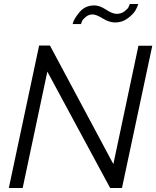

<svg xmlns="http://www.w3.org/2000/svg" viewBox="-20 -937 780 957"><path d="M441 -865Q423 -865 408.5 -853.5Q394 -842 389.5 -832.5Q385 -823 384 -817H342Q347 -841 375.5 -875.5Q404 -910 450 -910Q477 -910 508.5 -889Q540 -868 562 -868Q584 -868 600.5 -880.5Q617 -893 621 -902Q625 -911 627 -917H669Q666 -905 656 -886.5Q646 -868 618 -846.5Q590 -825 554 -825Q524 -825 492 -845Q460 -865 441 -865ZM175 -710H229L545 -119L670 -709H739L588 0H529L216 -580L93 0H24Z"/></svg>

Font: Raleway-v4020
Style: Italic
Weight: 400
Italic angle: -12°
Designer: Matt McInerney, Pablo Impallari, Rodrigo Fuenzalida
Foundry: Matt McInerney, Pablo Impallari, Rodrigo Fuenzalida
Version: Version 4.020;PS 004.020;hotconv 1.0.88;makeotf.lib2.5.64775